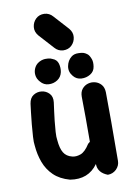

<svg xmlns="http://www.w3.org/2000/svg" viewBox="-104 -1029 768 1104"><g transform="rotate(-10 280.5 -477.5)"><path d="M434 10Q463 10 484 -10Q505 -31 505 -59Q507 -312 505 -460Q504 -488 489.5 -504.5Q475 -521 454 -526.5Q433 -532 412.5 -526Q392 -520 378 -503Q364 -486 364 -458Q366 -342 365 -195Q359 -191 353 -185Q326 -142 299 -132.5Q272 -123 250 -129Q217 -137 201.5 -162.5Q186 -188 182 -237Q179 -254 181 -285Q183 -316 186.5 -348.5Q190 -381 193 -402L200 -454Q204 -487 186 -506Q168 -525 142 -528Q116 -531 94 -517Q72 -503 67 -470Q65 -454 61 -421.5Q57 -389 53.5 -351.5Q50 -314 48 -280Q46 -246 49 -228Q53 -176 70 -130Q87 -84 122 -50Q157 -16 215 0Q320 17 377 -63Q377 -12 434 10ZM270 -618Q275 -643 268 -668Q261 -692 236 -701Q225 -707 212 -708Q204 -709 193.5 -708.5Q183 -708 171 -704Q144 -694 132 -672.5Q120 -651 122.5 -627.5Q125 -604 142 -586Q161 -563 189.5 -561.5Q218 -560 241 -575Q264 -590 270 -618ZM461 -617Q465 -643 459 -660Q451 -682 441 -691Q430 -700 419 -704Q406 -708 389 -708Q363 -709 347 -696Q323 -677 317 -644.5Q311 -612 334 -585Q352 -563 380.5 -561.5Q409 -560 433 -574.5Q457 -589 461 -617ZM305 -739Q336 -738 355.5 -757Q375 -776 378 -803.5Q381 -831 361 -855L283 -941Q264 -963 235 -965Q204 -966 184.5 -947Q165 -928 162 -900.5Q159 -873 179 -849L257 -763Q276 -741 305 -739Z"/></g></svg>

Font: Balsamiq Sans
Style: Bold
Weight: 700
Designer: Michael Angeles
Foundry: Balsamiq SRL
Version: Version 1.020; ttfautohint (v1.8.4.7-5d5b);gftools[0.9.26]